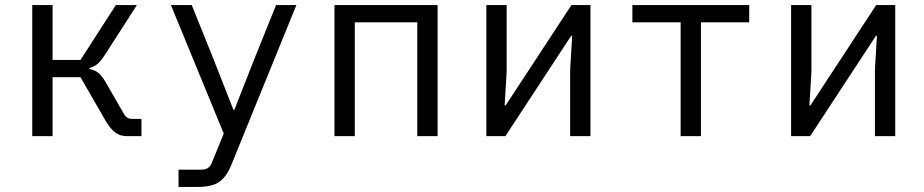

<svg xmlns="http://www.w3.org/2000/svg" viewBox="-20 -536 3640 756"><path d="M107 -516H187V-300H297L436 -516H519L393 -320Q376 -294 363 -283.5Q350 -273 332 -268V-264Q352 -261 366 -250Q380 -239 395 -214L470 -84Q474 -77 481.5 -72.5Q489 -68 497 -68H537V0H479Q453 0 434 -14Q415 -28 396 -60L297 -232H187V0H107Z M1067 -516H1147L891 113Q872 160 843.5 180Q815 200 759 200H683V132H774Q804 132 814 105L861 -10L653 -516H735L822 -300L899 -104H903L980 -300Z M1297 -516H1703V0H1623V-448H1377V0H1297Z M1895 -516H1975V-253L1967 -121H1971L2230 -516H2305V0H2225V-263L2233 -395H2229L1970 0H1895Z M2660 -448H2470V-516H2930V-448H2740V0H2660Z M3095 -516H3175V-253L3167 -121H3171L3430 -516H3505V0H3425V-263L3433 -395H3429L3170 0H3095Z"/></svg>

Font: iA Writer Quattro V
Style: Regular
Weight: 400
Designer: Mike Abbink, Paul van der Laan, Pieter van Rosmalen, Oliver Reichenstein
Foundry: Information Architects Inc.
Version: Version 2.000